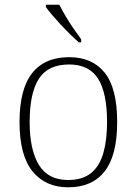

<svg xmlns="http://www.w3.org/2000/svg" viewBox="-20 -786 581 816"><path d="M270 10Q173 10 118 -58Q63 -126 63 -267Q63 -407 116.5 -475Q170 -543 274 -543Q372 -543 425 -477Q478 -411 478 -267Q478 -126 425 -58Q372 10 270 10ZM270 -21Q331 -21 367.5 -51Q404 -81 419.5 -136.5Q435 -192 435 -267Q435 -392 396.5 -452Q358 -512 274 -512Q184 -512 145 -451Q106 -390 106 -267Q106 -150 145 -85.5Q184 -21 270 -21ZM315 -606Q299 -620 279 -639.5Q259 -659 238.5 -681Q218 -703 201 -723Q184 -743 175 -756V-766H232Q243 -744 259 -717Q275 -690 293 -664Q311 -638 325 -619V-606Z"/></svg>

Font: Noto Serif Gujarati ExtraLight
Style: Regular
Weight: 250
Version: Version 2.102